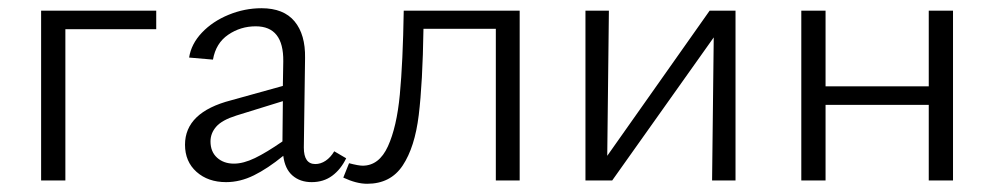

<svg xmlns="http://www.w3.org/2000/svg" viewBox="-20 -439 2418 467"><path d="M360 -368H139V0H80V-413H360Z M822 -54Q809 -27 788 -11.5Q767 4 738 4Q710 4 691.5 -12Q673 -28 669 -60Q631 -29 597.5 -12.5Q564 4 530 4Q486 4 458 -21Q430 -46 430 -87Q430 -166 542 -195L668 -230L669 -290Q670 -375 602 -375Q565 -375 535 -354.5Q505 -334 498 -294L440 -299Q445 -332 471 -359.5Q497 -387 536 -403Q575 -419 616 -419Q670 -419 696.5 -387Q723 -355 722 -298L719 -80Q719 -40 747 -40Q760 -40 772 -48Q784 -56 793 -71ZM549 -41Q572 -41 600 -54.5Q628 -68 667 -95L668 -193L555 -158Q520 -147 506 -131Q492 -115 492 -95Q492 -70 508 -55.5Q524 -41 549 -41Z M1244 0H1186V-369H1010Q1008 -237 998.5 -159Q989 -81 959.5 -36.5Q930 8 873 8Q847 8 815 -7L829 -42Q852 -36 862 -36Q902 -36 923.5 -83Q945 -130 952.5 -209Q960 -288 962 -413H1244Z M1769 0H1712L1716 -348L1469 0H1404V-413H1461L1457 -60L1706 -413H1769Z M2298 -413V0H2239V-184H1988V0H1929V-413H1988V-229H2239V-413Z"/></svg>

Font: Ysabeau Semilight
Style: Regular
Weight: 300
Designer: Christian Thalmann (Catharsis Fonts)
Version: Version 0.003